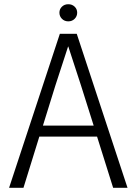

<svg xmlns="http://www.w3.org/2000/svg" viewBox="-20 -888 643 908"><path d="M263 -728H343L583 0H515L439 -242H166L91 0H23ZM242 -484 183 -294H423L363 -484L303 -668H302ZM303 -787Q285 -787 273 -799Q261 -811 261 -828Q261 -845 273 -856.5Q285 -868 303 -868Q321 -868 333 -856.5Q345 -845 345 -828Q345 -811 333 -799Q321 -787 303 -787Z"/></svg>

Font: Murecho Light
Style: Regular
Weight: 300
Designer: Neil Summerour
Foundry: Positype
Version: Version 1.010; ttfautohint (v1.8.3)